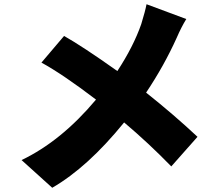

<svg xmlns="http://www.w3.org/2000/svg" viewBox="-20 -825 1040 908"><path d="M861 -735Q837 -696 816 -647Q756 -514 671 -387Q803 -282 914 -178L790 -38Q682 -149 567 -246Q395 -34 227 63L82 -68Q270 -158 434 -354Q278 -473 176 -529L283 -655Q370 -606 535 -489Q611 -605 648 -711Q667 -773 673 -805Z"/></svg>

Font: Source Han Sans CN Heavy
Style: Bold
Weight: 900
Designer: Ryoko NISHIZUKA (kana & ideographs); Paul D. Hunt (Latin, Greek & Cyrillic); Wenlong ZHANG (bopomofo); Sandoll Communica
Foundry: Adobe Systems Incorporated
Version: Version 1.000;PS 1;hotconv 1.0.78;makeotf.lib2.5.61930